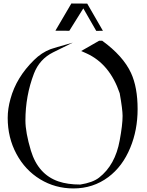

<svg xmlns="http://www.w3.org/2000/svg" viewBox="-20 -1043 834 1089"><path d="M760.5 -424.2Q760.5 -305.3 718.9 -205.3Q675.3 -98.9 594.2 -38.4Q507.9 25.8 396.8 25.8Q293.2 25.8 207.9 -26.1Q122.6 -77.9 73.2 -170Q23.7 -262.1 23.7 -374.2Q23.7 -426.3 39.5 -482.6Q72.6 -604.2 173.2 -702.6Q215.8 -744.7 266.8 -764.2Q281.6 -770 392.6 -801.1L281.6 -746.3Q204.2 -707.9 172.6 -625.8Q124.2 -499.5 124.2 -359.5Q124.2 -292.1 155.3 -188.4Q196.3 -53.7 311.1 -14.2Q363.2 3.7 435.3 3.7Q505.8 -7.4 541.6 -35.3Q633.7 -106.8 658.9 -246.8Q675.3 -335.3 675.3 -385.3Q675.3 -422.1 658.9 -514.2Q602.1 -681.1 470 -740.5L440.5 -753.7L542.6 -812.1H559.5Q678.4 -725.8 723.2 -628.9Q760.5 -547.9 760.5 -424.2ZM563.7 -868.4 525.8 -867.9 452.6 -995.3Q447.4 -988.4 444.2 -982.1L373.2 -868.4L294.2 -868.9L384.7 -1023.2L474.7 -1022.6Z"/></svg>

Font: MM Bagan
Style: Regular
Weight: 400
Designer: Khon Soe Zaw Thu
Version: Version 1.00 July 10, 2016, initial release